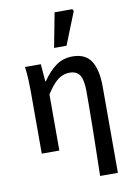

<svg xmlns="http://www.w3.org/2000/svg" viewBox="-100 -822 747 1064"><g transform="rotate(-10 273.0 -290.5)"><path d="M375 178Q376 119 377.5 56.5Q379 -6 380 -68Q381 -130 381.5 -187.5Q382 -245 382 -295Q382 -360 365 -387.5Q348 -415 308 -415Q284 -415 263 -405.5Q242 -396 221.5 -374.5Q201 -353 177 -316V0H78V-350Q78 -380 76.5 -415Q75 -450 70 -489H159L167 -391H170Q206 -444 246 -472.5Q286 -501 339 -501Q412 -501 443.5 -451Q475 -401 475 -308V178ZM247 -565 284 -759H384L390 -748L317 -565Z"/></g></svg>

Font: Source Sans 3 Medium
Style: Regular
Weight: 500
Designer: Paul D. Hunt
Foundry: Adobe
Version: Version 3.052;hotconv 1.1.0;makeotfexe 2.6.0